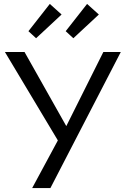

<svg xmlns="http://www.w3.org/2000/svg" viewBox="-20 -959 638 979"><path d="M354 -764 315 -800 424 -939 484 -885ZM164 -764 125 -800 234 -939 294 -885ZM144 0 275 -243 5 -694H105L318 -316L507 -694H596L237 0Z"/></svg>

Font: Cantarell
Style: Regular
Weight: 400
Designer: Dave Crossland, Nikolaus Waxweiler, Florian Fecher, Jacques Le Bailly, Eben Sorkin, Alexei Vanyashin, Alexios Zavras, Em
Version: Version 0.303